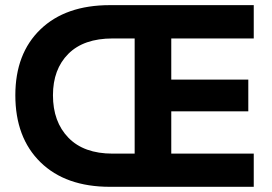

<svg xmlns="http://www.w3.org/2000/svg" viewBox="-20 -720 1049 740"><path d="M403.8 0Q232.9 0 136 -94.7Q39.1 -189.5 39.1 -353Q39.1 -513.7 136 -606.9Q232.9 -700.2 403.8 -700.2H958V-571.8H640.1V-413.1H937V-291H640.1V-127.9H958V0ZM414.1 -127.9H499V-571.8H414.1Q302.7 -571.8 243.4 -512.5Q184.1 -453.1 184.1 -353Q184.1 -250.5 243.7 -189.2Q303.2 -127.9 414.1 -127.9Z"/></svg>

Font: SUSE
Style: Bold
Weight: 700
Designer: Rene Bieder
Foundry: SUSE
Version: Version 1.000